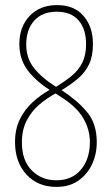

<svg xmlns="http://www.w3.org/2000/svg" viewBox="-20 -815 439 754"><path d="M204 -795Q272 -795 308.5 -752Q345 -709 345 -643Q345 -595 330 -563Q315 -531 287.5 -507.5Q260 -484 222 -461Q283 -421 321.5 -375.5Q360 -330 360 -257Q360 -208 340.5 -168Q321 -128 286 -104.5Q251 -81 202 -81Q128 -81 83.5 -130Q39 -179 39 -257Q39 -308 58 -346.5Q77 -385 108 -413.5Q139 -442 175 -462Q120 -497 88 -540Q56 -583 56 -642Q56 -710 96.5 -752.5Q137 -795 204 -795ZM203 -769Q146 -769 114.5 -734Q83 -699 83 -640Q83 -587 113 -548.5Q143 -510 200 -474Q236 -496 262.5 -518Q289 -540 303.5 -569.5Q318 -599 318 -642Q318 -701 288.5 -735Q259 -769 203 -769ZM66 -256Q66 -185 104.5 -146Q143 -107 201 -107Q263 -107 298 -149Q333 -191 333 -257Q333 -307 306 -352.5Q279 -398 212 -439L198 -448Q163 -429 133 -403Q103 -377 84.5 -341Q66 -305 66 -256Z"/></svg>

Font: Noto Sans Kannada UI ExtraCondensed Thin
Style: Regular
Weight: 100
Width: 2
Designer: Jelle Bosma - Monotype Design Team
Foundry: Monotype Imaging Inc.
Version: Version 2.005; ttfautohint (v1.8.4.7-5d5b)